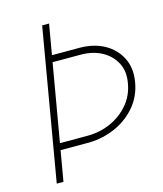

<svg xmlns="http://www.w3.org/2000/svg" viewBox="-106 -779 727 858"><g transform="rotate(-15 257.0 -350.0)"><path d="M170 -700 50 0H81L202 -700ZM157 -529H306Q361 -528 401.5 -505.5Q442 -483 462.5 -443.5Q483 -404 473 -350Q464 -297 430.5 -257Q397 -217 348 -194.5Q299 -172 242 -171H96L90 -140H239Q305 -142 362 -168Q419 -194 457.5 -240.5Q496 -287 506 -350Q516 -412 492 -459Q468 -506 420.5 -532.5Q373 -559 309 -560H162Z"/></g></svg>

Font: Jost ExtraLight
Style: Italic
Weight: 250
Italic angle: -5°
Version: Version 3.710